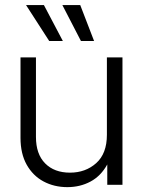

<svg xmlns="http://www.w3.org/2000/svg" viewBox="-20 -748 579 777"><path d="M252.4 9.3Q199.2 9.3 156.2 -13.7Q113.3 -36.6 88.1 -81.3Q63 -126 63 -189.9V-515.6H125.5V-193.8Q125.5 -124.5 162.6 -86.9Q199.7 -49.3 263.2 -49.3Q326.2 -49.3 369.4 -87.9Q412.6 -126.5 412.6 -202.6V-515.6H475.6V0H414.1V-82.5Q388.2 -35.6 346.2 -13.2Q304.2 9.3 252.4 9.3ZM179.2 -582 85.4 -727.5H157.7L234.4 -582ZM307.6 -582 232.4 -727.5H304.7L360.8 -582Z"/></svg>

Font: Inter Display Light
Style: Regular
Weight: 300
Designer: Rasmus Andersson
Foundry: rsms
Version: Version 4.000;git-a52131595